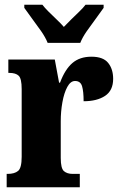

<svg xmlns="http://www.w3.org/2000/svg" viewBox="-20 -786 508 806"><path d="M8 0V-56H12Q41 -56 56 -68.5Q71 -81 71 -128V-412Q71 -456 58.5 -468Q46 -480 19 -480H15V-536H210L228 -439H232Q253 -495 284 -521.5Q315 -548 364 -548Q413 -548 434 -522Q455 -496 455 -455Q455 -406 421 -383.5Q387 -361 331 -361Q331 -402 324.5 -424Q318 -446 295 -446Q276 -446 262.5 -421Q249 -396 242 -357Q235 -318 235 -277V-123Q235 -79 248.5 -67.5Q262 -56 285 -56H315V0ZM180 -606Q171 -629 152.5 -655.5Q134 -682 114.5 -708Q95 -734 82 -753V-766H158Q167 -754 183.5 -737.5Q200 -721 218 -704Q236 -687 248 -673Q261 -687 278.5 -704Q296 -721 313 -737.5Q330 -754 339 -766H415V-753Q402 -734 382.5 -708Q363 -682 344.5 -655.5Q326 -629 317 -606Z"/></svg>

Font: Noto Serif Tamil ExtraCondensed Black
Style: Regular
Weight: 900
Width: 2
Designer: Indian Type Foundry, Tom Grace, and the Monotype Design Team
Foundry: Monotype Imaging Inc.
Version: Version 2.004; ttfautohint (v1.8.4.7-5d5b)